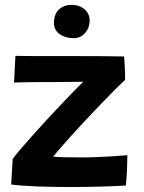

<svg xmlns="http://www.w3.org/2000/svg" viewBox="-20 -748 577 772"><path d="M486 -2Q445.5 0.5 386.5 2.2Q327.5 4 264.5 4Q198 4 134.2 1.8Q70.5 -0.5 25 -6L31 -109Q42 -124 62.5 -148Q83 -172 109.2 -201.5Q135.5 -231 164.5 -262.5Q193.5 -294 221.8 -323.8Q250 -353.5 274.2 -378.5Q298.5 -403.5 315 -419Q307 -419 288.2 -419Q269.5 -419 245.5 -418.5Q221.5 -418 196.8 -418Q172 -418 151.5 -418Q133.5 -418 114.2 -417.8Q95 -417.5 78.2 -417.2Q61.5 -417 50.2 -416.5Q39 -416 36.5 -416L42 -523.5Q57 -523 83.2 -522.8Q109.5 -522.5 142.5 -522.5Q175.5 -522.5 211 -522.5Q246.5 -522.5 280 -522.5Q329 -522.5 382.5 -522.2Q436 -522 478.5 -521Q479.5 -518 480.2 -505.2Q481 -492.5 481.8 -476.5Q482.5 -460.5 482.8 -446.5Q483 -432.5 483 -426.5Q465.5 -411 440 -385.2Q414.5 -359.5 385.2 -329Q356 -298.5 326 -266.8Q296 -235 269.5 -205.5Q243 -176 223.2 -153.2Q203.5 -130.5 194 -118Q206 -116.5 239.5 -115.8Q273 -115 303.5 -115Q337 -115 373.2 -116.5Q409.5 -118 440.8 -120Q472 -122 492 -124Q492 -119 491.8 -102Q491.5 -85 490.5 -64Q489.5 -43 488.2 -25.5Q487 -8 486 -2ZM267.5 -728.5Q299 -728.5 319.8 -710.5Q340.5 -692.5 340.5 -665.5Q340.5 -637 322.5 -615.8Q304.5 -594.5 276 -594.5Q243.5 -594.5 220.2 -610.5Q197 -626.5 197 -655.5Q197 -691.5 217.2 -710Q237.5 -728.5 267.5 -728.5Z"/></svg>

Font: Grandstander Thin SemiBold
Style: Regular
Weight: 600
Version: Version 1.200